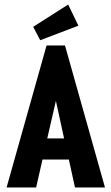

<svg xmlns="http://www.w3.org/2000/svg" viewBox="-20 -825 490 845"><path d="M310 0 283 -123H167L139 0H9L185 -625H266L442 0ZM226 -381 188 -216H262ZM157 -648 126 -707 280 -805 325 -712Z"/></svg>

Font: Inconsolata SemiCondensed Black
Style: Regular
Weight: 900
Width: 4
Monospace: yes
Designer: Raph Levien, Cyreal, Brenton Simpson
Foundry: Raph Levien, Cyreal, Google
Version: Version 3.001; ttfautohint (v1.8.2.53-6de2)